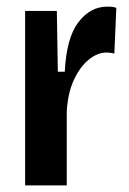

<svg xmlns="http://www.w3.org/2000/svg" viewBox="-20 -561 389 581"><path d="M56 0V-528H152L155 -344H176Q181 -446 217 -493.5Q253 -541 305 -541Q311 -541 318 -540.5Q325 -540 332 -537L326 -399Q315 -402 302 -402Q275 -402 248.5 -380.5Q222 -359 203.5 -319Q185 -279 182 -223V0Z"/></svg>

Font: Bricolage Grotesque 10pt Condensed SemiBold
Style: Regular
Weight: 600
Width: 3
Designer: Mathieu Triay
Foundry: Atelier Triay
Version: Version 1.000; ttfautohint (v1.8.4.7-5d5b);gftools[0.9.32]